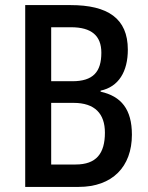

<svg xmlns="http://www.w3.org/2000/svg" viewBox="-20 -734 583 754"><path d="M257 -714H79V0H289C421 0 498 -79 498 -205C498 -305 456 -356 375 -374V-378C446 -393 482 -453 482 -539C482 -662 403 -714 257 -714ZM264 -415H181V-627H259C339 -627 378 -594 378 -527C378 -452 346 -415 264 -415ZM181 -330H269C353 -330 392 -287 392 -213C392 -131 358 -88 277 -88H181Z"/></svg>

Font: Noto Sans Gujarati Condensed Medium
Style: Regular
Weight: 500
Width: 3
Designer: Jelle Bosma - Monotype Design Team, Universal Thirst
Foundry: Monotype Imaging Inc.
Version: Version 2.106